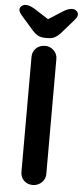

<svg xmlns="http://www.w3.org/2000/svg" viewBox="-66 -929 414 962"><g transform="rotate(5 141.0 -448.0)"><path d="M200 -61Q200 -35 181 -17.5Q162 0 137 0Q109 0 92 -17.5Q75 -35 75 -61V-639Q75 -665 93 -682.5Q111 -700 139 -700Q163 -700 181.5 -682.5Q200 -665 200 -639ZM122 -822 206 -876Q223 -887 235 -891.5Q247 -896 257 -896Q271 -896 279.5 -888Q288 -880 288 -871Q288 -864 285 -858Q282 -852 273 -841L210 -769Q197 -755 183 -747.5Q169 -740 149 -740H133Q113 -740 99 -747.5Q85 -755 72 -769L9 -841Q0 -852 -3 -858Q-6 -864 -6 -871Q-6 -880 3 -888Q12 -896 25 -896Q45 -896 76 -876L160 -822Z"/></g></svg>

Font: Quicksand Light
Style: Bold
Weight: 700
Version: Version 3.004